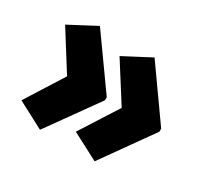

<svg xmlns="http://www.w3.org/2000/svg" viewBox="-107 -757 810 767"><g transform="rotate(30 298.0 -373.5)"><path d="M570 -366 405 -134 281 -199 392 -373 281 -548 405 -613 570 -380ZM319 -366 153 -134 30 -199 140 -373 30 -548 153 -613 319 -380Z"/></g></svg>

Font: Noto Sans Kannada UI Condensed Black
Style: Regular
Weight: 900
Width: 3
Designer: Jelle Bosma - Monotype Design Team
Foundry: Monotype Imaging Inc.
Version: Version 2.005; ttfautohint (v1.8.4.7-5d5b)